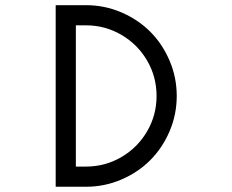

<svg xmlns="http://www.w3.org/2000/svg" viewBox="-20 -712 886 732"><path d="M192.3 -692.3H307.7Q378.5 -692.3 442.3 -665Q506.2 -637.7 552.7 -591.2Q599.2 -544.6 626.5 -480.8Q653.8 -416.9 653.8 -346.2Q653.8 -275.4 626.5 -211.5Q599.2 -147.7 552.7 -101.2Q506.2 -54.6 442.3 -27.3Q378.5 0 307.7 0H192.3ZM269.2 -615.4V-76.9H307.7Q380.8 -76.9 442.7 -113.1Q504.6 -149.2 540.8 -211.2Q576.9 -273.1 576.9 -346.2Q576.9 -419.2 540.8 -481.2Q504.6 -543.1 442.7 -579.2Q380.8 -615.4 307.7 -615.4Z"/></svg>

Font: linja laso
Style: Regular
Weight: 700
Version: Version 001.000